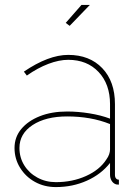

<svg xmlns="http://www.w3.org/2000/svg" viewBox="-20 -750 564 780"><path d="M39 -149Q39 -193 66.5 -226Q94 -259 142 -278Q190 -297 253 -297Q297 -297 343.5 -289.5Q390 -282 427 -268V-327Q427 -408 380.5 -457.5Q334 -507 257 -507Q220 -507 176.5 -490.5Q133 -474 89 -443L77 -459Q127 -493 172 -510Q217 -527 257 -527Q344 -527 395.5 -473Q447 -419 447 -327V-40Q447 -30 451.5 -25Q456 -20 463 -20V0Q457 0 454 -0.5Q451 -1 449 -2Q439 -6 433 -16.5Q427 -27 427 -40V-88Q391 -42 333 -16Q275 10 207 10Q160 10 122 -11Q84 -32 61.5 -68.5Q39 -105 39 -149ZM412 -102Q420 -113 423.5 -123.5Q427 -134 427 -143V-246Q387 -262 343.5 -269.5Q300 -277 253 -277Q166 -277 112.5 -242Q59 -207 59 -149Q59 -110 78.5 -78.5Q98 -47 132 -28.5Q166 -10 207 -10Q274 -10 329.5 -35Q385 -60 412 -102ZM263 -645 247 -657 311 -730H345Z"/></svg>

Font: Raleway Thin Thin
Style: Regular
Weight: 250
Version: Version 4.026